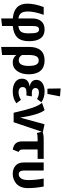

<svg xmlns="http://www.w3.org/2000/svg" viewBox="1128 -1998 1089 3386"><g transform="rotate(90 1673.0 -304.5)"><path d="M706 -269Q706 -134 640.5 -65.5Q575 3 438 15V204L305 220V15Q44 -7 44 -242Q44 -374 104 -530H241Q182 -365 182 -253Q182 -172 211 -132.5Q240 -93 305 -84V-328Q305 -432 355.5 -489Q406 -546 498 -546Q706 -546 706 -269ZM438 -84Q513 -92 540.5 -132.5Q568 -173 568 -267Q568 -372 552.5 -410Q537 -448 500 -448Q469 -448 453.5 -424Q438 -400 438 -330Z M1045 -546Q1164 -546 1227 -474Q1290 -402 1290 -266Q1290 -144 1233.5 -64Q1177 16 1080 16Q997 16 949 -48V204L807 220V-274Q807 -407 867 -476.5Q927 -546 1045 -546ZM1040 -90Q1142 -90 1142 -265Q1142 -361 1117.5 -401.5Q1093 -442 1046 -442Q993 -442 971 -398Q949 -354 949 -259V-148Q982 -90 1040 -90Z M1539 -829 1679 -818 1636 -596H1543ZM1592 -546Q1704 -546 1784 -489L1725 -413Q1667 -446 1610 -446Q1573 -446 1552.5 -430Q1532 -414 1532 -384Q1532 -355 1553.5 -338Q1575 -321 1613 -321H1679L1664 -226H1606Q1558 -226 1536.5 -209.5Q1515 -193 1515 -158Q1515 -125 1539 -106Q1563 -87 1609 -87Q1673 -87 1740 -129L1801 -48Q1716 16 1591 16Q1491 16 1429 -27Q1367 -70 1367 -147Q1367 -265 1507 -282Q1388 -306 1388 -400Q1388 -468 1444 -507Q1500 -546 1592 -546Z M1922 -546Q2003 -445 2054 -115L2171 -545L2309 -515L2135 0H1968Q1922 -207 1881.5 -327Q1841 -447 1792 -500Z M2781 -423H2615V-170Q2615 -134 2624.5 -116.5Q2634 -99 2659 -87L2617 16Q2543 2 2508 -36.5Q2473 -75 2473 -151V-423H2420Q2361 -422 2325 -411L2300 -509Q2349 -530 2433 -530H2781Z M3269 -530Q3297 -386 3297 -250Q3297 -182 3275 -129Q3253 -76 3216.5 -45.5Q3180 -15 3136.5 0.5Q3093 16 3045 16Q2958 16 2901.5 -33Q2845 -82 2845 -176V-530H2987V-180Q2987 -90 3054 -90Q3096 -90 3125.5 -130.5Q3155 -171 3155 -261Q3155 -389 3128 -530Z"/></g></svg>

Font: Fira Sans SemiBold
Style: Regular
Weight: 600
Designer: bBox Type GmbH & Carrois Corporate GbR & Edenspiekermann AG
Foundry: bBox Type GmbH & Carrois Corporate GbR & Edenspiekermann AG
Version: Version 4.301;PS 004.301;hotconv 1.0.88;makeotf.lib2.5.64775